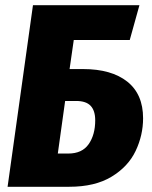

<svg xmlns="http://www.w3.org/2000/svg" viewBox="-20 -714 580 734"><path d="M527 -262Q527 -197 498.5 -137Q470 -77 406.5 -38.5Q343 0 245 0H9L106 -694H513L476 -561H262L246 -450H297Q406 -450 466.5 -402Q527 -354 527 -262ZM344 -254Q344 -291 326.5 -309.5Q309 -328 271 -328H229L201 -127H241Q294 -127 319 -163Q344 -199 344 -254Z"/></svg>

Font: Fira Sans Condensed ExtraBold
Style: Italic
Weight: 800
Width: 3
Italic angle: -8°
Designer: bBox Type GmbH & Carrois Corporate GbR & Edenspiekermann AG
Foundry: bBox Type GmbH & Carrois Corporate GbR & Edenspiekermann AG
Version: Version 4.301